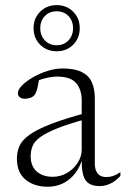

<svg xmlns="http://www.w3.org/2000/svg" viewBox="-20 -702 479 732"><path d="M314.5 -273 317.5 -250.5Q245 -231 201.2 -213.8Q157.5 -196.5 134.8 -180.2Q112 -164 104.5 -146Q97 -128 97 -106Q97 -68.5 120 -48.2Q143 -28 181 -28Q211 -28 236.2 -43Q261.5 -58 276.5 -81.8Q291.5 -105.5 291.5 -132V-318.5Q291.5 -361 270 -385.5Q248.5 -410 198 -410Q178.5 -410 154.5 -404.2Q130.5 -398.5 101 -385L129.5 -403Q127 -388 124.5 -375Q122 -362 118.5 -352.8Q115 -343.5 110.5 -338.5Q104.5 -332 94.8 -328.8Q85 -325.5 75 -325.5Q62.5 -325.5 55.2 -331.5Q48 -337.5 48 -346.5Q48 -360 64 -376.2Q80 -392.5 105.5 -407.2Q131 -422 161 -431.5Q191 -441 218.5 -441Q264.5 -441 291.5 -427.5Q318.5 -414 330 -388.5Q341.5 -363 341.5 -327V-80Q341.5 -61 347 -49.2Q352.5 -37.5 362.2 -32.2Q372 -27 385.5 -27Q398.5 -27 411.2 -31.2Q424 -35.5 439 -45.5V-31Q419.5 -10.5 399.8 -1.5Q380 7.5 360.5 7.5Q335.5 7.5 319.8 -2Q304 -11.5 297.2 -34.8Q290.5 -58 292 -97.5L295 -99.5Q284.5 -63.5 265 -39.2Q245.5 -15 219.2 -2.5Q193 10 162 10Q110.5 10 77.5 -17Q44.5 -44 44.5 -97Q44.5 -123.5 54.2 -145.5Q64 -167.5 92 -187.8Q120 -208 173.5 -229Q227 -250 314.5 -273ZM196 -682.5Q234 -682.5 259 -657.5Q284 -632.5 284 -594.5Q284 -556.5 259 -531.5Q234 -506.5 196 -506.5Q158.5 -506.5 133.2 -531.5Q108 -556.5 108 -594.5Q108 -632.5 133.2 -657.5Q158.5 -682.5 196 -682.5ZM196 -529.5Q223.5 -529.5 241 -548Q258.5 -566.5 258.5 -594.5Q258.5 -622.5 241 -640.8Q223.5 -659 196 -659Q168.5 -659 151 -640.8Q133.5 -622.5 133.5 -594.5Q133.5 -566.5 151 -548Q168.5 -529.5 196 -529.5Z"/></svg>

Font: Newsreader 24pt Light
Style: Regular
Weight: 300
Designer: Hugues Gentile
Foundry: Production Type
Version: Version 1.003